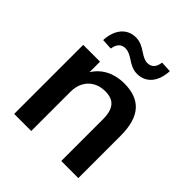

<svg xmlns="http://www.w3.org/2000/svg" viewBox="-209 -919 1060 1060"><g transform="rotate(45 320.5 -389.0)"><path d="M204.6 0V-306.6C204.6 -388.7 257.3 -444.3 338.9 -444.3C404.8 -444.3 439 -411.1 439 -324.2V0H572.3V-330.1C572.3 -481.9 507.8 -549.3 381.8 -549.3C303.7 -549.3 239.3 -516.6 202.6 -457V-539.1H71.3V0ZM193.4 -632.3C198.7 -669.4 216.3 -690.9 250.5 -690.9C270 -690.9 287.1 -682.6 310.1 -668C338.4 -648.4 363.8 -635.7 395 -635.7C461.4 -635.7 507.8 -685.5 512.2 -774.4L448.7 -777.8C443.4 -739.3 425.8 -718.3 392.1 -718.3C372.1 -718.3 354.5 -728.5 331.5 -743.2C304.2 -761.7 279.8 -774.4 248 -774.4C182.1 -774.4 134.8 -724.1 130.4 -635.7Z"/></g></svg>

Font: Winston SemiBold
Style: Regular
Weight: 600
Designer: Vernon Adams, Kim Jin-seong, David Berlow, Cristiano Sobral
Foundry: The Winston Project Authors
Version: Version 3.004